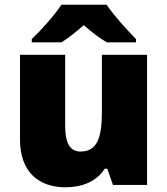

<svg xmlns="http://www.w3.org/2000/svg" viewBox="-20 -786 710 816"><path d="M433 -766H241C211 -720 153 -656 115 -620V-606H241C276 -628 301 -649 336 -679C371 -649 399 -626 434 -606H558V-620C524 -654 464 -720 433 -766ZM605 -553H413V-312C413 -202 394 -142 322 -142C276 -142 257 -180 257 -252V-553H65V-193C65 -51 149 10 258 10C326 10 390 -13 425 -69H436L460 0H605Z"/></svg>

Font: Noto Sans UI Black
Style: Regular
Weight: 900
Designer: Monotype Design Team
Foundry: Monotype Imaging Inc.
Version: Version 1.901